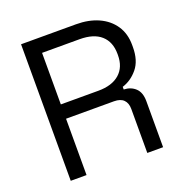

<svg xmlns="http://www.w3.org/2000/svg" viewBox="-126 -812 884 925"><g transform="rotate(-20 315.5 -350.0)"><path d="M81 0V-700H362.5Q427.8 -700 477.1 -677.8Q526.5 -655.5 554.6 -613.9Q582.8 -572.2 582.8 -513.8V-503.2Q582.8 -434.2 549.8 -394.1Q516.8 -354 471.2 -339.8V-326.2Q507.5 -325 531 -302.9Q554.5 -280.8 554.5 -235.8V0H473.5V-225.8Q473.5 -255.8 457.2 -272.2Q441 -288.8 407.5 -288.8H162V0ZM162 -362.2H354.5Q424.8 -362.2 463.2 -396Q501.8 -429.8 501.8 -491.2V-497.5Q501.8 -559 464.1 -592.8Q426.5 -626.5 354.5 -626.5H162Z"/></g></svg>

Font: Space 7353
Style: Regular
Weight: 400
Designer: Christine Claussen + Ruben Lyon  (Space 7353)
Version: Version 1.000;FEAKit 1.0